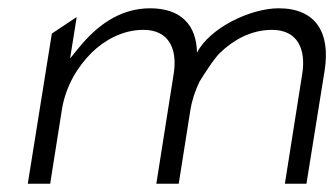

<svg xmlns="http://www.w3.org/2000/svg" viewBox="-20 -463 806 463"><path d="M47 -20H101L129 -197C138 -256 168 -303 201 -336C231 -365 274 -391 326 -391C388 -391 408 -344 399 -286L357 -20H411L439 -197C443 -222 451 -245 461 -266C472 -284 497 -323 511 -336C541 -365 584 -391 636 -391C698 -391 718 -344 709 -286L667 -20H719L763 -294C777 -385 741 -443 652 -443C584 -443 486 -396 455 -336C454 -403 416 -443 342 -443C268 -443 213 -400 171 -349L149 -322L165 -422L105 -382Z"/></svg>

Font: Charger Sport
Style: ExLitObl
Weight: 200
Designer: Jasper
Foundry: Cannot Into Space Fonts
Version: Version 1.1